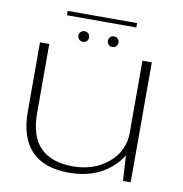

<svg xmlns="http://www.w3.org/2000/svg" viewBox="-84 -841 883 927"><g transform="rotate(10 357.0 -378.0)"><path d="M579 0H616.5V-588H570.5V-137ZM113.5 -589.5H68V-251Q68 -123 130 -58.5Q192 6 314 6Q437 6 515.5 -60Q594 -126 594 -208.5L571 -239.5Q571 -145.5 500.8 -86.5Q430.5 -27.5 327 -27.5Q223 -27.5 168.2 -82Q113.5 -136.5 113.5 -253ZM272 -628Q282.5 -628 290 -635.5Q297.5 -643 297.5 -653.5Q297.5 -665 290 -672.5Q282.5 -680 272 -680Q260 -680 252.5 -672.5Q245 -665 245 -653.5Q245 -643 252.5 -635.5Q260 -628 272 -628ZM415 -628Q426.5 -628 434 -635.5Q441.5 -643 441.5 -653.5Q441.5 -665 434 -672.5Q426.5 -680 415 -680Q404.5 -680 397 -672.5Q389.5 -665 389.5 -653.5Q389.5 -643 397 -635.5Q404.5 -628 415 -628ZM173.5 -741H513.5V-762.5H173.5Z"/></g></svg>

Font: Anybody Expanded ExtraLight
Style: Regular
Weight: 250
Width: 7
Version: Version 1.113;gftools[0.9.25]